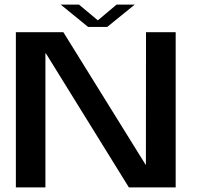

<svg xmlns="http://www.w3.org/2000/svg" viewBox="-20 -815 862 835"><path d="M49 0H177.5V-583H179.5L540.5 0H744V-675H615L614.5 -99H613L255.5 -675H49ZM363 -698H446.5L566 -795H487L405.5 -726.5L323.5 -795H244Z"/></svg>

Font: Anybody SemiExpanded Medium
Style: Regular
Weight: 500
Width: 6
Version: Version 1.113;gftools[0.9.25]